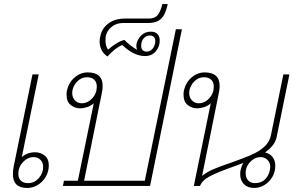

<svg xmlns="http://www.w3.org/2000/svg" viewBox="-20 -922 1455 952"><path d="M44 -58Q44 -78 48 -97L141 -553H172L88 -143Q115 -167 155 -167Q180 -167 201 -151Q222 -135 222 -102Q222 -71 206.5 -45Q191 -19 166.5 -4.5Q142 10 115 10Q44 10 44 -58ZM194 -94Q194 -116 180.5 -129.5Q167 -143 147 -143Q117 -143 94 -118.5Q71 -94 71 -61Q71 -39 83 -26.5Q95 -14 120 -14Q150 -14 172 -38.5Q194 -63 194 -94Z M297 -26H366L445 -410Q431 -397 412.5 -391Q394 -385 376 -385Q351 -385 330.5 -401.5Q310 -418 310 -452Q310 -466 312 -474Q321 -513 350 -538Q379 -563 415 -563Q489 -563 489 -496Q489 -478 485 -461L397 -26H698L852 -777H882L724 0H292ZM460 -493Q460 -514 447.5 -526.5Q435 -539 411 -539Q385 -539 365 -520Q345 -501 339 -474Q338 -469 338 -461Q338 -439 351.5 -424.5Q365 -410 385 -410Q415 -410 437.5 -434.5Q460 -459 460 -493Z M474 -716Q474 -730 477 -740Q484 -780 516.5 -805Q549 -830 601 -830H718Q748 -830 762 -847.5Q776 -865 785 -902H812Q804 -869 794.5 -850Q785 -831 766 -819.5Q747 -808 713 -808H591Q557 -808 533.5 -789Q510 -770 504 -741Q503 -736 503 -723Q503 -692 516 -676Q536 -694 558.5 -707.5Q581 -721 597 -724Q608 -712 625 -698.5Q642 -685 660 -675Q656 -684 656 -694Q656 -701 657 -705Q663 -730 681.5 -747.5Q700 -765 727 -765Q750 -765 761 -753Q772 -741 772 -721Q772 -690 752 -667Q732 -644 699 -644Q644 -644 586 -699Q552 -685 513 -642Q493 -655 483.5 -674.5Q474 -694 474 -716ZM749 -707Q750 -711 750 -718Q750 -731 743 -738.5Q736 -746 723 -746Q705 -746 692.5 -732Q680 -718 680 -694Q680 -681 687.5 -673.5Q695 -666 707 -666Q722 -666 733.5 -677Q745 -688 749 -707Z M1294 -166Q1318 -161 1331.5 -143.5Q1345 -126 1345 -100Q1345 -69 1330 -44Q1315 -19 1291 -4.5Q1267 10 1240 10Q1209 10 1190 -8.5Q1171 -27 1171 -58Q1171 -72 1173 -79Q1177 -98 1186 -114L1135 -95Q1061 -69 1021.5 -48.5Q982 -28 972 0H941L1025 -410Q1011 -397 992.5 -391Q974 -385 956 -385Q931 -385 910.5 -401.5Q890 -418 890 -452Q890 -466 892 -474Q901 -513 930 -538Q959 -563 995 -563Q1069 -563 1069 -496Q1069 -478 1065 -461L982 -50Q1005 -69 1039.5 -83.5Q1074 -98 1130 -117Q1144 -122 1173.5 -133Q1203 -144 1224 -153Q1233 -159 1243 -162Q1313 -198 1323 -250L1385 -553H1415L1352 -244Q1344 -201 1294 -166ZM1040 -493Q1040 -514 1027.5 -526.5Q1015 -539 991 -539Q965 -539 945 -520Q925 -501 919 -474Q918 -469 918 -461Q918 -439 931.5 -424.5Q945 -410 965 -410Q995 -410 1017.5 -434.5Q1040 -459 1040 -493ZM1320 -94Q1320 -115 1306.5 -129Q1293 -143 1271 -143Q1247 -143 1226 -124.5Q1205 -106 1199 -79Q1198 -74 1198 -64Q1198 -42 1210 -28Q1222 -14 1245 -14Q1275 -14 1294 -32.5Q1313 -51 1318 -79Q1320 -89 1320 -94Z"/></svg>

Font: Taviraj Thin
Style: Italic
Weight: 250
Italic angle: -12°
Designer: Katatrad Team
Foundry: CadsonDemak
Version: Version 1.001